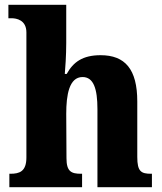

<svg xmlns="http://www.w3.org/2000/svg" viewBox="-20 -780 677 800"><path d="M19 0H322V-56H318C277 -56 257 -65 257 -121L256 -306C256 -384 268 -459 324 -459C370 -459 386 -410 386 -325V0H613V-56H610C568 -56 552 -65 552 -126V-357C552 -492 501 -550 399 -550C324 -550 285 -521 258 -472H250C252 -493 256 -550 256 -601V-760H15V-704H28C48 -704 90 -697 90 -645V-124C90 -65 61 -56 23 -56H19Z"/></svg>

Font: Noto Serif Tamil SemiCondensed ExtraBold
Style: Regular
Weight: 800
Width: 4
Designer: Indian Type Foundry, Tom Grace, and the Monotype Design Team
Foundry: Monotype Imaging Inc.
Version: Version 2.004